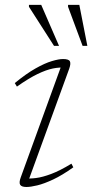

<svg xmlns="http://www.w3.org/2000/svg" viewBox="-20 -736 368 766"><path d="M63 -29 227 -480.5 238.5 -466Q217.5 -468 191.2 -462.8Q165 -457.5 130 -440.8Q95 -424 47.5 -390.5L39 -404.5Q84.5 -442 121.8 -463Q159 -484 186.8 -492.2Q214.5 -500.5 231.5 -500.5Q254 -500.5 258.8 -491.5Q263.5 -482.5 256 -461.5L90.5 -7L78.5 -24.5Q98 -22.5 123.8 -25.8Q149.5 -29 184.2 -42Q219 -55 265 -83L272.5 -68.5Q228.5 -37 192.2 -20Q156 -3 129 3.5Q102 10 85.5 10Q66 10 60.5 1.2Q55 -7.5 63 -29ZM215.5 -553H195.5L95.5 -709V-716.5H144.5ZM328.5 -553H309.5L251.5 -709V-716.5H296.5Z"/></svg>

Font: Newsreader 9pt ExtraLight
Style: Italic
Weight: 250
Italic angle: -17°
Designer: Hugues Gentile
Foundry: Production Type
Version: Version 1.003